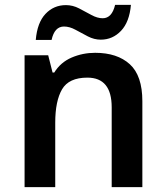

<svg xmlns="http://www.w3.org/2000/svg" viewBox="-20 -769 682 789"><path d="M371 -552Q462 -552 513.5 -505Q565 -458 565 -353V0H439V-328Q439 -450 339 -450Q263 -450 235 -402Q207 -354 207 -265V0H81V-542H178L196 -471H203Q229 -513 274.5 -532.5Q320 -552 371 -552ZM127 -605Q133 -676 167 -712Q201 -748 251 -748Q279 -748 305 -734.5Q331 -721 355.5 -707.5Q380 -694 402 -694Q440 -694 453 -749H518Q512 -679 477.5 -642.5Q443 -606 394 -606Q367 -606 341 -619.5Q315 -633 290.5 -646.5Q266 -660 243 -660Q204 -660 192 -605Z"/></svg>

Font: Noto Sans Gurmukhi UI SemiBold
Style: Regular
Weight: 600
Designer: Jelle Bosma - Monotype Design Team
Foundry: Monotype Imaging Inc.
Version: Version 2.004; ttfautohint (v1.8.4.7-5d5b)